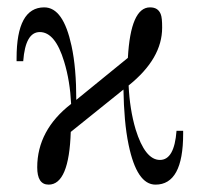

<svg xmlns="http://www.w3.org/2000/svg" viewBox="-20 -489 542 521"><path d="M477 -134H459C455 -81 440 -55 414 -55C387 -55 365 -83 348 -138C337 -175 331 -215 329 -257C390 -306 420 -358 420 -414C420 -432 419 -444 416 -451C411 -463 402 -469 387 -469C352 -469 332 -423 327 -332L187 -218C187 -275 183 -324 174 -365C159 -434 135 -469 100 -469C50 -469 25 -423 25 -331V-323H43C47 -376 62 -402 88 -402C116 -402 138 -375 154 -322C165 -286 171 -248 173 -207C112 -160 81 -102 81 -35C81 -4 91 12 112 12C149 12 169 -36 172 -131L315 -246C316 -189 320 -139 329 -96C344 -24 368 12 402 12C452 12 477 -34 477 -126Z"/></svg>

Font: Veleka
Style: Regular
Weight: 400
Designer: Stefan Peev, Context Ltd, 2016; SIL International, 1997-2014.
Foundry: Stefan Peev, Context Ltd, 2016
Version: Version 1.000